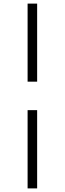

<svg xmlns="http://www.w3.org/2000/svg" viewBox="-20 -857 362 1070"><path d="M133.8 -836.9H187V-401.9H133.8ZM133.8 -243.2H187V192.9H133.8Z"/></svg>

Font: BioRhyme Light
Style: Regular
Weight: 300
Designer: Aoife Mooney
Foundry: Aoife Mooney Type
Version: Version 1.500;PS 001.500;hotconv 1.0.88;makeotf.lib2.5.64775